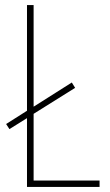

<svg xmlns="http://www.w3.org/2000/svg" viewBox="-20 -734 432 754"><path d="M86 0H371V-25H112V-287L275 -389L262 -410L112 -315V-714H86V-299L4 -247L17 -227L86 -270Z"/></svg>

Font: Noto Sans Gujarati Condensed Thin
Style: Regular
Weight: 100
Width: 3
Designer: Jelle Bosma - Monotype Design Team, Universal Thirst
Foundry: Monotype Imaging Inc.
Version: Version 2.106